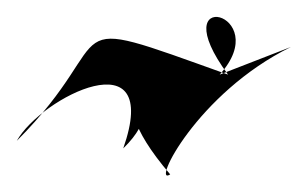

<svg xmlns="http://www.w3.org/2000/svg" viewBox="-37 -441 367 229"><path d="M225 -352C292 -426 155 -460 235 -352C20 -429 112 -402 -17 -273C12 -325 157 -398 110 -264C181 -333 65 -351 166 -233C143 -218 198 -330 310 -385Z"/></svg>

Font: Asimov Silicon
Style: Regular
Weight: 400
Designer: Google
Version: Version 2.000980; 2014